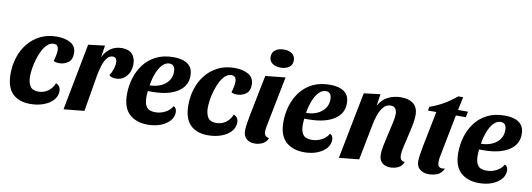

<svg xmlns="http://www.w3.org/2000/svg" viewBox="-58 -1102 4124 1488"><g transform="rotate(10 2003.5 -358.5)"><path d="M214 20Q123 20 73.5 -30Q24 -80 24 -185Q24 -253 44 -315Q64 -377 103.5 -425.5Q143 -474 199.5 -502Q256 -530 329 -530Q394 -530 437.5 -505Q481 -480 481 -424Q481 -374 450 -352Q419 -330 379 -330Q370 -330 357 -332Q344 -334 336 -341Q342 -358 347 -382.5Q352 -407 352 -425Q352 -446 343.5 -458.5Q335 -471 314 -471Q287 -471 265 -451Q243 -431 226.5 -398.5Q210 -366 198.5 -328Q187 -290 181.5 -253.5Q176 -217 176 -190Q176 -144 194 -114.5Q212 -85 260 -85Q302 -85 335.5 -109Q369 -133 384 -173Q421 -158 421 -117Q421 -76 392.5 -45Q364 -14 317 3Q270 20 214 20Z M476 16 577 -510 707 -526 693 -432Q714 -478 752 -504Q790 -530 841 -530Q895 -530 922 -500.5Q949 -471 949 -422Q949 -365 916.5 -327Q884 -289 833 -289Q818 -289 803 -293Q788 -297 780 -307Q795 -327 805 -357Q815 -387 815 -412Q815 -429 807.5 -441Q800 -453 782 -453Q756 -453 737 -429.5Q718 -406 706 -367.5Q694 -329 686 -286L638 0Z M1138 20Q1048 20 994 -29Q940 -78 940 -184Q940 -248 958 -309.5Q976 -371 1013.5 -421Q1051 -471 1109 -500.5Q1167 -530 1247 -530Q1288 -530 1322.5 -519.5Q1357 -509 1378.5 -483Q1400 -457 1400 -410Q1400 -330 1331.5 -285Q1263 -240 1147 -237Q1135 -236 1120.5 -236.5Q1106 -237 1095 -237Q1092 -210 1092 -186Q1092 -138 1111 -111.5Q1130 -85 1179 -85Q1220 -85 1256.5 -103.5Q1293 -122 1312 -156Q1326 -150 1331.5 -138Q1337 -126 1337 -112Q1337 -75 1311 -45Q1285 -15 1240 2.5Q1195 20 1138 20ZM1101 -283Q1147 -283 1185 -299Q1223 -315 1246 -345.5Q1269 -376 1269 -420Q1268 -476 1224 -476Q1194 -476 1169.5 -451Q1145 -426 1127.5 -382.5Q1110 -339 1101 -283Z M1613 20Q1522 20 1472.5 -30Q1423 -80 1423 -185Q1423 -253 1443 -315Q1463 -377 1502.5 -425.5Q1542 -474 1598.5 -502Q1655 -530 1728 -530Q1793 -530 1836.5 -505Q1880 -480 1880 -424Q1880 -374 1849 -352Q1818 -330 1778 -330Q1769 -330 1756 -332Q1743 -334 1735 -341Q1741 -358 1746 -382.5Q1751 -407 1751 -425Q1751 -446 1742.5 -458.5Q1734 -471 1713 -471Q1686 -471 1664 -451Q1642 -431 1625.5 -398.5Q1609 -366 1597.5 -328Q1586 -290 1580.5 -253.5Q1575 -217 1575 -190Q1575 -144 1593 -114.5Q1611 -85 1659 -85Q1701 -85 1734.5 -109Q1768 -133 1783 -173Q1820 -158 1820 -117Q1820 -76 1791.5 -45Q1763 -14 1716 3Q1669 20 1613 20Z M2076 -594Q2037 -594 2011.5 -612Q1986 -630 1986 -664Q1986 -700 2013 -718.5Q2040 -737 2079 -737Q2118 -737 2143 -719Q2168 -701 2168 -666Q2168 -630 2141.5 -612Q2115 -594 2076 -594ZM1981 20Q1940 20 1915 -2Q1890 -24 1890 -66Q1890 -86 1895 -120.5Q1900 -155 1907 -190Q1914 -225 1918 -245L1971 -510L2128 -526L2049 -127Q2048 -118 2046 -106Q2044 -94 2044 -85Q2044 -67 2053.5 -55Q2063 -43 2083 -41Q2073 -10 2043.5 5Q2014 20 1981 20Z M2369 20Q2279 20 2225 -29Q2171 -78 2171 -184Q2171 -248 2189 -309.5Q2207 -371 2244.5 -421Q2282 -471 2340 -500.5Q2398 -530 2478 -530Q2519 -530 2553.5 -519.5Q2588 -509 2609.5 -483Q2631 -457 2631 -410Q2631 -330 2562.5 -285Q2494 -240 2378 -237Q2366 -236 2351.5 -236.5Q2337 -237 2326 -237Q2323 -210 2323 -186Q2323 -138 2342 -111.5Q2361 -85 2410 -85Q2451 -85 2487.5 -103.5Q2524 -122 2543 -156Q2557 -150 2562.5 -138Q2568 -126 2568 -112Q2568 -75 2542 -45Q2516 -15 2471 2.5Q2426 20 2369 20ZM2332 -283Q2378 -283 2416 -299Q2454 -315 2477 -345.5Q2500 -376 2500 -420Q2499 -476 2455 -476Q2425 -476 2400.5 -451Q2376 -426 2358.5 -382.5Q2341 -339 2332 -283Z M3049 20Q3008 20 2983 -1.5Q2958 -23 2958 -69Q2958 -97 2967 -141Q2976 -185 2987.5 -234Q2999 -283 3008.5 -326Q3018 -369 3018 -395Q3018 -420 3006 -436.5Q2994 -453 2969 -453Q2936 -453 2913.5 -427.5Q2891 -402 2877.5 -364.5Q2864 -327 2857 -291L2800 0L2643 16L2746 -510L2875 -526L2861 -432Q2888 -483 2934.5 -506.5Q2981 -530 3037 -530Q3100 -530 3135.5 -501Q3171 -472 3171 -412Q3171 -378 3162 -333Q3153 -288 3141.5 -240.5Q3130 -193 3121 -152.5Q3112 -112 3112 -88Q3112 -69 3120 -56Q3128 -43 3151 -41Q3141 -10 3111.5 5Q3082 20 3049 20Z M3348 20Q3309 20 3281 -1.5Q3253 -23 3253 -66Q3253 -86 3258 -119.5Q3263 -153 3270.5 -191Q3278 -229 3285 -263.5Q3292 -298 3296 -319L3325 -465H3260L3264 -495Q3375 -532 3471 -614H3510L3488 -510H3566L3557 -465H3479L3416 -142Q3413 -128 3411 -115.5Q3409 -103 3409 -91Q3408 -59 3422.5 -48.5Q3437 -38 3467 -45Q3449 -5 3416.5 7.5Q3384 20 3348 20Z M3745 20Q3655 20 3601 -29Q3547 -78 3547 -184Q3547 -248 3565 -309.5Q3583 -371 3620.5 -421Q3658 -471 3716 -500.5Q3774 -530 3854 -530Q3895 -530 3929.5 -519.5Q3964 -509 3985.5 -483Q4007 -457 4007 -410Q4007 -330 3938.5 -285Q3870 -240 3754 -237Q3742 -236 3727.5 -236.5Q3713 -237 3702 -237Q3699 -210 3699 -186Q3699 -138 3718 -111.5Q3737 -85 3786 -85Q3827 -85 3863.5 -103.5Q3900 -122 3919 -156Q3933 -150 3938.5 -138Q3944 -126 3944 -112Q3944 -75 3918 -45Q3892 -15 3847 2.5Q3802 20 3745 20ZM3708 -283Q3754 -283 3792 -299Q3830 -315 3853 -345.5Q3876 -376 3876 -420Q3875 -476 3831 -476Q3801 -476 3776.5 -451Q3752 -426 3734.5 -382.5Q3717 -339 3708 -283Z"/></g></svg>

Font: Sansita Swashed SemiBold
Style: Regular
Weight: 600
Designer: Pablo Cosgaya
Foundry: Omnibus-Type
Version: Version 1.003; ttfautohint (v1.8.3)